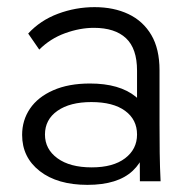

<svg xmlns="http://www.w3.org/2000/svg" viewBox="-20 -508 541 538"><path d="M372 0 371 -174 364 -193V-310Q364 -372 333 -401Q302 -430 243 -430Q204 -430 162.5 -415Q121 -400 90 -369L59 -414Q93 -451 142.5 -469.5Q192 -488 245 -488Q299 -488 340 -468.5Q381 -449 404 -410Q427 -371 427 -311V-159Q427 -119 427.5 -79.5Q428 -40 430 0ZM225 10Q141 10 91.5 -28.5Q42 -67 42 -130Q42 -171 64 -203.5Q86 -236 129 -255Q172 -274 232 -274Q315 -274 360.5 -237Q406 -200 406 -139H394Q394 -69 352 -29.5Q310 10 225 10ZM237 -39Q297 -39 330.5 -64.5Q364 -90 364 -131Q364 -173 330.5 -197.5Q297 -222 236 -222Q176 -222 141 -197.5Q106 -173 106 -131Q106 -90 141 -64.5Q176 -39 237 -39Z"/></svg>

Font: SUSE Light
Style: Regular
Weight: 300
Designer: Rene Bieder
Foundry: SUSE
Version: Version 1.000